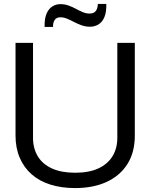

<svg xmlns="http://www.w3.org/2000/svg" viewBox="-20 -947 765 977"><path d="M362 10Q293 10 237 -7.5Q181 -25 141.5 -59.5Q102 -94 80.5 -144Q59 -194 59 -257V-729H148V-246Q148 -192 172.5 -151.5Q197 -111 245 -89.5Q293 -68 362 -68Q433 -68 480.5 -90Q528 -112 552.5 -152Q577 -192 577 -246V-729H666V-257Q666 -172 628.5 -112.5Q591 -53 523 -21.5Q455 10 362 10ZM438 -811Q415 -811 394.5 -818.5Q374 -826 356 -835.5Q338 -845 321 -852Q304 -859 288 -859Q267 -859 258 -845Q249 -831 250 -810H207Q206 -854 217.5 -879Q229 -904 247.5 -915Q266 -926 287 -926Q309 -926 328.5 -919Q348 -912 365.5 -902.5Q383 -893 400.5 -885.5Q418 -878 436 -878Q457 -878 467 -890.5Q477 -903 478 -927H521Q522 -886 511.5 -860.5Q501 -835 481.5 -823Q462 -811 438 -811Z"/></svg>

Font: Hubot Sans
Style: Regular
Weight: 400
Designer: Deni Anggara
Foundry: GitHub, Inc., Subsidiary of Microsoft Corporation
Version: Version 2.000